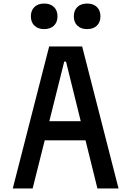

<svg xmlns="http://www.w3.org/2000/svg" viewBox="-20 -1062 740 1082"><path d="M52 0 257 -800H443L648 0H529L462 -271H232L164 0ZM342 -715 258 -379H435L352 -715ZM229 -898Q194 -898 174 -917.5Q154 -937 154 -970Q154 -1003 174 -1022.5Q194 -1042 229 -1042Q264 -1042 284 -1022.5Q304 -1003 304 -970Q304 -937 284 -917.5Q264 -898 229 -898ZM471 -898Q436 -898 416 -917.5Q396 -937 396 -970Q396 -1003 416 -1022.5Q436 -1042 471 -1042Q506 -1042 526 -1022.5Q546 -1003 546 -970Q546 -937 526 -917.5Q506 -898 471 -898Z"/></svg>

Font: Martian Mono
Style: Regular
Weight: 400
Monospace: yes
Designer: Roman Shamin
Foundry: Evil Martians
Version: Version 1.000; ttfautohint (v1.8.4.7-5d5b)